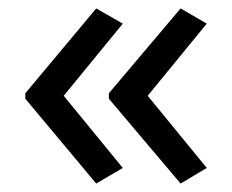

<svg xmlns="http://www.w3.org/2000/svg" viewBox="-20 -491 549 455"><path d="M40 -270V-257L208 -56L271 -93L131 -264L271 -435L208 -471ZM238 -270V-257L408 -56L470 -93L330 -264L470 -435L408 -471Z"/></svg>

Font: Noto Sans Psalter Pahlavi
Style: Regular
Weight: 400
Designer: Monotype Design Team
Foundry: Monotype Imaging Inc.
Version: Version 2.002